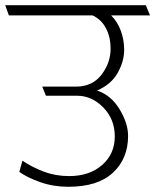

<svg xmlns="http://www.w3.org/2000/svg" viewBox="-31 -700 595 736"><path d="M544 -641H395Q420 -616 432.5 -581Q445 -546 445 -509Q445 -465 420 -420.5Q395 -376 341 -353Q395 -335 427.5 -281Q460 -227 460 -179Q460 -92 402 -38Q344 16 231 16Q174 16 124 -1.5Q74 -19 43 -41L55 -84Q92 -59 137 -42Q182 -25 234 -25Q312 -25 360.5 -67.5Q409 -110 409 -177Q409 -243 365 -288Q321 -333 265 -333H145L131 -368H261Q323 -368 358 -413.5Q393 -459 393 -514Q393 -557 375.5 -591Q358 -625 324 -641H3L-11 -680H528Z"/></svg>

Font: Palanquin Thin
Style: Regular
Weight: 250
Designer: Pria Ravichandran
Version: Version 1.001